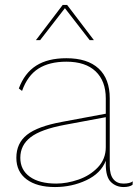

<svg xmlns="http://www.w3.org/2000/svg" viewBox="-20 -745 557 775"><path d="M516 -13 515 1Q502 10 479 10Q449 10 428 -10Q407 -30 407 -82V-96Q387 -45 328.5 -17.5Q270 10 202 10Q129 10 87.5 -21Q46 -52 46 -108Q46 -167 89 -201Q132 -235 230 -253L407 -286V-348Q407 -418 366 -457Q325 -496 248 -496Q179 -496 135 -468Q91 -440 69 -378L56 -388Q79 -450 126 -480Q173 -510 248 -510Q333 -510 378 -468.5Q423 -427 423 -348V-76Q423 -40 437.5 -22Q452 -4 478 -4Q504 -4 516 -13ZM407 -151V-272L241 -241Q145 -223 103.5 -191Q62 -159 62 -108Q62 -59 100.5 -31.5Q139 -4 207 -4Q250 -4 296.5 -20Q343 -36 375 -69.5Q407 -103 407 -151ZM342 -583 242 -712 142 -583H125L233 -725H251L359 -583Z"/></svg>

Font: Work Sans Hairline
Style: Regular
Weight: 400
Designer: Wei Huang
Foundry: Wei Huang
Version: Version 1.032